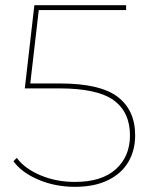

<svg xmlns="http://www.w3.org/2000/svg" viewBox="-20 -720 588 743"><path d="M32 -96 45 -109Q75 -68 136 -42Q197 -16 270 -16Q374 -16 428.5 -65.5Q483 -115 483 -196Q483 -286 420 -332Q357 -378 208 -378H76L113 -700H468V-681H124L131 -689L96 -387L90 -397H212Q367 -397 435 -345.5Q503 -294 503 -196Q503 -138 476.5 -93Q450 -48 397.5 -22.5Q345 3 270 3Q194 3 129 -24.5Q64 -52 32 -96Z"/></svg>

Font: iiserrat Thin
Style: Regular
Weight: 100
Designer: Akira Ohta
Foundry: Akira Ohta
Version: Version 1.200;Glyphs 3.3.1 (3343)